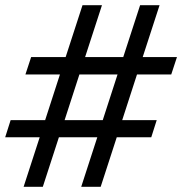

<svg xmlns="http://www.w3.org/2000/svg" viewBox="-20 -720 702 740"><path d="M355 -191H207L145 0H71L133 -191H0L21 -257H154L211 -433H78L100 -500H233L298 -700H373L308 -500H455L520 -700H595L530 -500H662L640 -433H508L451 -257H584L563 -191H430L368 0H293ZM376 -257 433 -433H286L229 -257Z"/></svg>

Font: Oak Sans Medium
Style: Italic
Weight: 500
Italic angle: -9.49998°
Foundry: Erik Kennedy, Walven
Version: Version 1.000